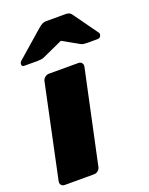

<svg xmlns="http://www.w3.org/2000/svg" viewBox="-149 -833 707 908"><g transform="rotate(-20 205.0 -379.0)"><path d="M16 0Q5 0 -1 -7.5Q-7 -15 -5 -26L94 -494Q96 -505 105.5 -512.5Q115 -520 126 -520H274Q285 -520 291 -512.5Q297 -505 295 -494L195 -26Q193 -15 184 -7.5Q175 0 164 0ZM30 -595Q15 -595 17 -610Q19 -618 25 -623L158 -739Q171 -750 179.5 -754Q188 -758 198 -758H298Q308 -758 315.5 -754Q323 -750 330 -739L413 -623Q418 -618 416 -610Q413 -595 398 -595H347Q337 -595 328.5 -596Q320 -597 312 -602L232 -647L133 -602Q123 -597 114 -596Q105 -595 96 -595Z"/></g></svg>

Font: Rubik ExtraBold
Style: Italic
Weight: 800
Italic angle: -12°
Designer: Hubert and Fischer
Foundry: Hubert and Fischer
Version: Version 2.300;gftools[0.9.30]